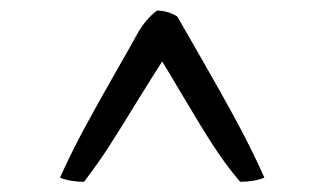

<svg xmlns="http://www.w3.org/2000/svg" viewBox="-20 -700 622 367"><path d="M439 -352.5Q411.1 -385.3 387.5 -421.9Q363.8 -458.5 330.1 -515.6Q299.8 -566.9 290 -582.5Q272.9 -556.2 239.7 -502.4Q208.5 -451.2 186.8 -417.7Q165 -384.3 140.6 -352.5Q114.3 -352.5 94.7 -360.4Q113.3 -402.3 139.4 -451.2Q165.5 -500 203.6 -566.4Q231.9 -615.7 242.2 -634.8Q256.8 -661.6 279.8 -679.7Q300.8 -679.7 318.8 -668.5L350.6 -613.3Q399.9 -527.8 430.9 -470.5Q461.9 -413.1 485.4 -360.4Q465.8 -352.5 439 -352.5Z"/></svg>

Font: Radley
Style: Regular
Weight: 400
Designer: Vernon Adams
Foundry: Vernon Adams
Version: Version 1.003; ttfautohint (v1.6)